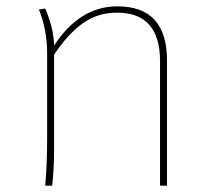

<svg xmlns="http://www.w3.org/2000/svg" viewBox="-20 -587 670 607"><path d="M351 -567Q508 -567 508 -396V0H486V-393Q486 -547 350 -547Q288 -547 240.5 -512.5Q193 -478 151 -414V-113Q151 -56 145 0H123Q129 -68 129 -148V-418Q129 -493 103 -557L123 -560Q150 -497 151 -443Q232 -567 351 -567Z"/></svg>

Font: FiraGO Thin
Style: Regular
Weight: 100
Designer: bBox Type
Foundry: bBox Type GmbH
Version: Version 1.001;PS 001.001;hotconv 1.0.88;makeotf.lib2.5.64775